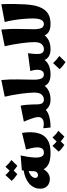

<svg xmlns="http://www.w3.org/2000/svg" viewBox="922 -1703 1007 2891"><g transform="rotate(-90 1425.5 -257.5)"><path d="M174 -10Q136 -10 103 -26.5Q70 -43 50 -75Q30 -107 30 -152Q30 -210 53 -254Q76 -298 115 -328.5Q154 -359 202.5 -378Q251 -397 303 -404Q305 -418 307 -432L530 -450Q519 -394 510.5 -345Q502 -296 499 -237Q496 -179 512 -139.5Q528 -100 570 -100L590 -50L570 0Q467 0 408 -26.5Q349 -53 322 -105Q299 -63 261.5 -36.5Q224 -10 174 -10ZM192 -232Q192 -208 206 -198Q220 -188 236 -188Q256 -188 274.5 -205Q293 -222 293 -254Q293 -288 296 -329Q244 -314 218 -285.5Q192 -257 192 -232ZM249 -500Q221 -518 194.5 -540Q168 -562 148 -586L235 -679Q251 -661 267 -645.5Q283 -630 301 -616L360 -679Q383 -653 407 -631.5Q431 -610 462 -590L374 -500Q356 -512 337.5 -526Q319 -540 303 -555Z M570 0V-100Q617 -100 634.5 -127.5Q652 -155 652 -197Q652 -236 641.5 -282Q631 -328 620 -369L870 -429Q875 -397 877.5 -366Q880 -335 880 -306Q880 -211 849.5 -142Q819 -73 751 -36.5Q683 0 570 0ZM689 208Q661 190 634.5 168.5Q608 147 588 122L675 29Q691 47 707 62.5Q723 78 741 92L800 29Q823 55 847 76.5Q871 98 902 118L814 208Q795 196 777 182.5Q759 169 742 153Z M951 0 940 -110Q978 -100 1017 -102Q1056 -104 1082 -124Q1108 -144 1108 -187Q1108 -212 1097.5 -248Q1087 -284 1071.5 -324.5Q1056 -365 1039 -402L1280 -450Q1289 -408 1293 -361Q1297 -314 1298 -275Q1299 -236 1299 -217Q1299 -146 1318.5 -123Q1338 -100 1370 -100L1390 -50L1370 0Q1317 0 1278 -20Q1239 -40 1217 -72Q1183 -39 1116 -19.5Q1049 0 951 0Z M1370 0V-100Q1416 -100 1446.5 -133.5Q1477 -167 1477 -249Q1477 -282 1472.5 -334Q1468 -386 1459.5 -448Q1451 -510 1439.5 -573Q1428 -636 1415 -690L1666 -741Q1679 -602 1675 -482Q1671 -362 1671 -247Q1671 -180 1688 -140Q1705 -100 1750 -100L1770 -50L1750 0Q1689 0 1645 -20Q1601 -40 1578 -88Q1547 -49 1495.5 -24.5Q1444 0 1370 0Z M1750 0V-100Q1799 -100 1815 -153Q1831 -206 1802 -305L2070 -340Q2063 -291 2060.5 -258Q2058 -225 2058 -202Q2058 -149 2075.5 -124.5Q2093 -100 2130 -100L2150 -50L2130 0Q2008 0 1967 -90Q1938 -47 1881 -23.5Q1824 0 1750 0ZM1936 226Q1907 207 1878.5 184Q1850 161 1830 136L1921 38Q1946 66 1971 88Q1996 110 2028 132Z M2130 0V-100Q2176 -100 2206.5 -133.5Q2237 -167 2237 -249Q2237 -282 2232.5 -334Q2228 -386 2219.5 -448Q2211 -510 2199.5 -573Q2188 -636 2175 -690L2426 -741Q2439 -602 2435 -482Q2431 -362 2431 -247Q2431 -180 2448 -140Q2465 -100 2510 -100L2530 -50L2510 0Q2449 0 2405 -20Q2361 -40 2338 -88Q2307 -49 2255.5 -24.5Q2204 0 2130 0Z M2510 0V-100Q2553 -100 2573 -143Q2593 -186 2593 -259Q2593 -321 2587.5 -393.5Q2582 -466 2570 -542Q2558 -618 2540 -690L2808 -741Q2812 -644 2811 -553Q2810 -462 2805.5 -388Q2801 -314 2792 -266Q2779 -190 2748 -129.5Q2717 -69 2660 -34.5Q2603 0 2510 0Z"/></g></svg>

Font: Marhey ExtraBold
Style: Regular
Weight: 800
Designer: Nur Syamsi & Bustanul Arifin
Foundry: Namelatype
Version: Version 1.000; ttfautohint (v1.8.4.7-5d5b)